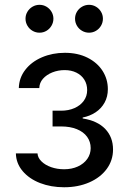

<svg xmlns="http://www.w3.org/2000/svg" viewBox="-20 -771 534 797"><path d="M45.9 -134.3H135.7Q136.7 -116.2 152.1 -101.1Q167.5 -85.9 192.4 -77.1Q217.3 -68.4 246.1 -68.4Q277.8 -68.4 303 -79.8Q328.1 -91.3 342.3 -111.3Q356.4 -131.3 356.4 -156.2Q356.4 -182.6 341.6 -203.1Q326.7 -223.6 298.8 -234.9Q271 -246.1 233.9 -246.1H198.2V-311.5H233.9Q264.6 -311.5 289.1 -322.3Q313.5 -333 327.6 -352.3Q341.8 -371.6 341.8 -397Q341.8 -421.4 330.1 -440.2Q318.4 -459 297.1 -469.5Q275.9 -480 248.5 -480Q221.2 -480 197.3 -470.5Q173.3 -460.9 158.4 -444.1Q143.6 -427.2 143.1 -405.3H58.1Q59.1 -447.8 85 -481.2Q110.8 -514.6 154.3 -533.2Q197.8 -551.8 249.5 -551.8Q302.7 -551.8 343.3 -531.5Q383.8 -511.2 405.8 -476.8Q427.7 -442.4 427.7 -400.9Q427.7 -369.6 414.1 -345Q400.4 -320.3 376.7 -304.7Q353 -289.1 323.2 -283.2V-279.3Q384.8 -269.5 417 -235.6Q449.2 -201.7 449.2 -150.4Q449.2 -105.5 423.1 -69.8Q397 -34.2 350.6 -13.9Q304.2 6.3 246.1 6.3Q191.4 6.3 146.2 -11.2Q101.1 -28.8 74 -60.8Q46.9 -92.8 45.9 -134.3ZM291.5 -693.4Q291.5 -709 299.3 -722.2Q307.1 -735.4 320.6 -743.2Q334 -751 349.6 -751Q365.2 -751 378.4 -743.2Q391.6 -735.4 399.4 -722.2Q407.2 -709 407.2 -693.4Q407.2 -677.7 399.4 -664.3Q391.6 -650.9 378.4 -643.1Q365.2 -635.3 349.6 -635.3Q334 -635.3 320.6 -643.1Q307.1 -650.9 299.3 -664.3Q291.5 -677.7 291.5 -693.4ZM85.9 -693.4Q85.9 -709 93.8 -722.2Q101.6 -735.4 115 -743.2Q128.4 -751 144 -751Q159.7 -751 172.9 -743.2Q186 -735.4 193.8 -722.2Q201.7 -709 201.7 -693.4Q201.7 -677.7 193.8 -664.3Q186 -650.9 172.9 -643.1Q159.7 -635.3 144 -635.3Q128.4 -635.3 115 -643.1Q101.6 -650.9 93.8 -664.3Q85.9 -677.7 85.9 -693.4Z"/></svg>

Font: Inter RS Variable
Style: Regular
Weight: 400
Designer: Rasmus Andersson (customised by Maria Ramos and Noel Pretorius)
Foundry: rsms
Version: Version 3.001;Glyphs 3.2.3 (3260)